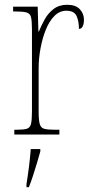

<svg xmlns="http://www.w3.org/2000/svg" viewBox="-20 -564 384 805"><path d="M40 0V-20H47Q78 -20 92 -24Q106 -28 110 -44.5Q114 -61 114 -97V-441Q114 -476 110 -492Q106 -508 90.5 -512Q75 -516 42 -516H35V-536H138L141 -432H143Q153 -457 167.5 -483Q182 -509 205 -526.5Q228 -544 262 -544Q297 -544 314.5 -525.5Q332 -507 332 -481Q332 -465 327 -454Q322 -443 311 -443Q311 -475 301 -497Q291 -519 258 -519Q230 -519 208.5 -497.5Q187 -476 172.5 -440.5Q158 -405 150 -362Q142 -319 142 -277V-97Q142 -61 146.5 -44.5Q151 -28 165.5 -24Q180 -20 211 -20H229V0ZM91 208Q97 171 101.5 135Q106 99 109 61H149V71Q143 92 135 119.5Q127 147 118 174Q109 201 101 221H91Z"/></svg>

Font: Noto Serif Sinhala Condensed Thin
Style: Regular
Weight: 100
Width: 3
Designer: Jelle Bosma - Monotype Design Team
Foundry: Monotype Imaging Inc.
Version: Version 2.007; ttfautohint (v1.8.4.7-5d5b)